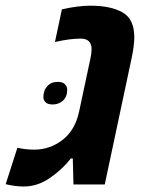

<svg xmlns="http://www.w3.org/2000/svg" viewBox="-60 -662 531 689"><path d="M24.9 7.3Q-3.9 7.3 -39.6 -1L2.4 -131.8Q31.7 -125 62.5 -125Q119.6 -125 164.8 -160.2Q210 -195.3 224.1 -262.7L264.2 -450.7Q268.6 -469.7 268.6 -485.4Q268.6 -523.4 229.5 -523.4Q189.5 -523.4 137.2 -511.2L162.1 -628.4Q219.7 -641.6 265.1 -641.6Q336.4 -641.6 379.2 -617.9Q421.9 -594.2 421.9 -528.3Q421.9 -499.5 413.1 -457L315.9 0H203.6L201.2 -93.3H194.3Q164.6 -55.2 119.9 -23.9Q75.2 7.3 24.9 7.3ZM129.4 -287.1Q110.8 -287.1 103.3 -295.2Q95.7 -303.2 95.7 -313Q95.7 -337.9 109.9 -353Q124 -368.2 147 -368.2Q165.5 -368.2 173.3 -359.4Q181.2 -350.6 181.2 -340.8Q181.2 -314.5 165.8 -300.8Q150.4 -287.1 129.4 -287.1Z"/></svg>

Font: Open Sans
Style: Bold Italic
Weight: 700
Italic angle: -12°
Designer: Monotype Design Team
Foundry: Monotype Imaging Inc.
Version: Version 3.003; ttfautohint (v1.8.4)